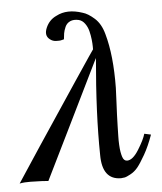

<svg xmlns="http://www.w3.org/2000/svg" viewBox="-70 -753 688 813"><g transform="rotate(-5 274.0 -346.0)"><path d="M554 -158Q537 -110 517 -75Q497 -40 483.5 -23.5Q470 -7 452 2.5Q434 12 428.5 13Q423 14 412 15Q332 15 332 -91Q329 -265 350 -501Q351 -504 308 -416Q265 -328 203.5 -202.5Q142 -77 104 0L80 -2Q55 -3 28.5 -3.5Q2 -4 -18 0Q-8 -16 81.5 -151Q171 -286 256 -413Q341 -540 341 -539V-551Q341 -563 339 -581Q337 -599 332.5 -617Q328 -635 317.5 -649.5Q307 -664 292 -668Q270 -673 255 -666Q240 -659 233.5 -644Q227 -629 225 -617Q223 -605 222 -592Q221 -592 214 -590Q207 -588 202 -588Q197 -588 189.5 -588Q182 -588 175 -590.5Q168 -593 162 -598Q140 -615 154 -647.5Q168 -680 199 -694Q246 -719 311 -697Q333 -691 360 -667Q387 -643 399 -598Q425 -506 423 -368Q422 -342 420.5 -309.5Q419 -277 418 -255Q417 -233 416.5 -206.5Q416 -180 415.5 -162.5Q415 -145 416 -126.5Q417 -108 419 -96.5Q421 -85 424 -75.5Q427 -66 432 -61.5Q437 -57 444 -57Q468 -57 493.5 -98Q519 -139 526 -164Z"/></g></svg>

Font: GFS Artemisia
Style: Italic
Weight: 400
Italic angle: -12°
Designer: Takis Katsoulidis and George D. Matthiopoulos
Foundry: George Matthiopoulos and Takis Katsoulidis
Version: Version 1.0